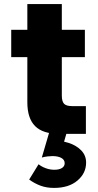

<svg xmlns="http://www.w3.org/2000/svg" viewBox="-20 -656 478 941"><path d="M401 0H269Q190 0 152 -38Q114 -76 114 -155V-636H283V-188Q283 -159 294 -147.5Q305 -136 333 -136H401ZM396 -376H35V-510H396ZM123 224 169 149Q184 161 204.5 168.5Q225 176 246 176Q270 176 283.5 167.5Q297 159 297 144Q297 127 280.5 118Q264 109 237 109Q228 109 214 110.5Q200 112 185 116L222 -10H308L278 94L235 35Q279 32 317 44.5Q355 57 378.5 81.5Q402 106 402 141Q402 193 359.5 229Q317 265 245 265Q208 265 178.5 254Q149 243 123 224Z"/></svg>

Font: Wix Madefor Display ExtraBold
Style: Regular
Weight: 800
Designer: Dalton Maag Ltd
Foundry: Dalton Maag Ltd
Version: Version 3.100